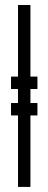

<svg xmlns="http://www.w3.org/2000/svg" viewBox="-20 -734 190 754"><path d="M23.3 -433.2H127V-384.4H23.3ZM23.3 -329.4H127V-280.7H23.3ZM99.5 0H50.8V-714.3H99.5Z"/></svg>

Font: Marapfhont
Style: Book
Weight: 400
Version: Version 0.15